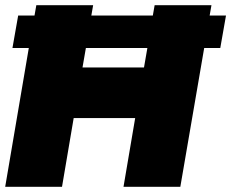

<svg xmlns="http://www.w3.org/2000/svg" viewBox="-57 -720 891 740"><path d="M-9 -535H54L-37 0H182L227 -265H464L419 0H638L730 -535H792L814 -660H751L758 -700H539L532 -660H295L302 -700H83L76 -660H13ZM261 -460 274 -535H511L498 -460Z"/></svg>

Font: Jost* Black
Style: Italic
Weight: 900
Italic angle: -10°
Version: Version 3.7